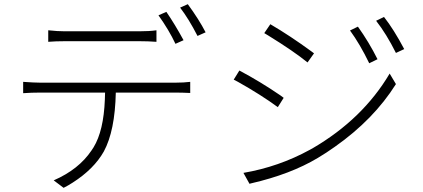

<svg xmlns="http://www.w3.org/2000/svg" viewBox="-20 -863 2040 927"><path d="M866.2 -668.9 827.1 -651.4Q795.9 -717.8 745.1 -789.1L783.2 -805.7Q824.2 -746.1 866.2 -668.9ZM651.4 -664.1H294.9Q248 -664.1 212.9 -661.1V-716.8Q257.8 -711.9 293 -711.9H651.4Q702.1 -711.9 735.4 -716.8V-661.1Q695.3 -664.1 651.4 -664.1ZM173.8 -463.9H828.1Q867.2 -463.9 898.4 -467.8V-414.1Q859.4 -416 828.1 -416H539.1Q535.2 -231.4 481.4 -131.8Q433.6 -46.9 331.1 18.6Q308.6 33.2 287.1 43.9L239.3 7.8Q360.4 -44.9 421.9 -136.7Q427.7 -144.5 431.6 -151.4Q480.5 -231.4 486.3 -382.8Q487.3 -398.4 487.3 -416H173.8Q131.8 -416 91.8 -413.1V-467.8Q145.5 -463.9 173.8 -463.9ZM849.6 -826.2 886.7 -842.8Q940.4 -769.5 972.7 -707L933.6 -689.5Q891.6 -771.5 849.6 -826.2Z M1708 -734.4Q1761.7 -659.2 1802.7 -577.1L1762.7 -557.6Q1717.8 -650.4 1669.9 -715.8ZM1834 -781.2Q1880.9 -721.7 1931.6 -626L1891.6 -607.4Q1845.7 -699.2 1795.9 -762.7ZM1285.2 -746.1Q1381.8 -689.5 1484.4 -614.3Q1491.2 -609.4 1496.1 -605.5L1464.8 -561.5Q1397.5 -616.2 1275.4 -691.4Q1263.7 -698.2 1255.9 -703.1ZM1155.3 -28.3Q1326.2 -57.6 1475.6 -139.6Q1482.4 -143.6 1488.3 -146.5Q1731.4 -288.1 1861.3 -507.8L1891.6 -457Q1784.2 -286.1 1596.7 -154.3Q1555.7 -125 1514.6 -100.6Q1382.8 -21.5 1191.4 22.5Q1187.5 23.4 1184.6 24.4ZM1135.7 -522.5Q1235.4 -469.7 1334 -402.3Q1343.8 -395.5 1349.6 -390.6L1321.3 -345.7Q1240.2 -405.3 1128.9 -467.8Q1117.2 -473.6 1108.4 -478.5Z"/></svg>

Font: Taipei Sans TC Beta Light
Style: Regular
Weight: 300
Designer: JT Foundry
Foundry: JT Foundry
Version: Version 1.000